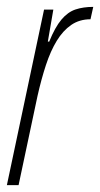

<svg xmlns="http://www.w3.org/2000/svg" viewBox="-20 -538 291 558"><path d="M0 0 108 -510H135L119 -417H123Q140 -459 158.5 -481Q177 -503 199.5 -510.5Q222 -518 251 -518L243 -482Q211 -482 187 -465.5Q163 -449 145 -419.5Q127 -390 113.5 -349Q100 -308 89 -259L34 0Z"/></svg>

Font: Saira UltraCondensed Thin
Style: Italic
Weight: 250
Width: 1
Italic angle: -12°
Designer: Hector Gatti with collaboration of the Omnibus-Type team
Foundry: Omnibus-Type
Version: Version 1.101